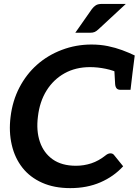

<svg xmlns="http://www.w3.org/2000/svg" viewBox="-20 -962 715 990"><path d="M342.3 8Q259.4 8 197.2 -19.8Q135 -47.6 96.2 -96.6Q56.4 -146.9 40.7 -214.8Q24.9 -282.7 34.5 -359.4Q44.5 -442.4 80.1 -510.8Q115.7 -579.1 170.4 -627.7Q226.2 -677.3 298.9 -704.8Q371.6 -732.4 451.4 -732.4Q496.5 -732.4 536.1 -724.3Q575.7 -716.1 610.3 -703.3Q644.9 -690.4 674.7 -676L663.4 -587L595.4 -583Q567.1 -598.5 525.6 -607.2Q484 -615.9 444.4 -615.9Q370.1 -615.9 312.9 -584.1Q255.8 -552.3 220.1 -495.2Q184.5 -438 175.6 -361.1Q166.2 -287.8 185.7 -230.6Q205.2 -173.3 251.8 -140.3Q298.5 -107.3 371.4 -107.3Q412.6 -107.3 450.7 -119.8Q488.8 -132.3 525.4 -161.5Q530.9 -166.1 537.1 -168.7Q543.3 -171.3 549.6 -171.3Q554.3 -171.3 559.3 -169.5Q564.2 -167.6 567.7 -163.1L615 -104.6Q566.6 -51.7 497.8 -21.9Q429 8 342.3 8ZM569 -610.3 663.4 -587 653 -498.9H601.3Q587.6 -498.9 581.2 -506.4Q574.9 -513.9 573.7 -528ZM505.9 -941.8H628.8L487.8 -811.1Q477.6 -801.4 468.5 -797.3Q459.4 -793.1 444 -793.1H368.2L453.8 -915.3Q463.5 -928 474.4 -934.9Q485.4 -941.8 505.9 -941.8Z"/></svg>

Font: Aleo
Style: Italic
Weight: 400
Italic angle: -7°
Designer: Alessio Laiso
Foundry: Alessio Laiso
Version: Version 2.001;gftools[0.9.29]